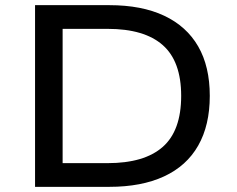

<svg xmlns="http://www.w3.org/2000/svg" viewBox="-20 -725 918 745"><path d="M116 0V-705H404Q530 -705 617 -664Q704 -623 749 -545Q794 -467 794 -353Q794 -239 749 -160Q704 -81 616.5 -40.5Q529 0 404 0ZM223 -92H398Q540 -92 611.5 -155Q683 -218 683 -353Q683 -487 611.5 -550Q540 -613 398 -613H223Z"/></svg>

Font: Nunito Sans 7pt SemiExpanded Medium
Style: Regular
Weight: 500
Width: 6
Designer: Vernon Adams
Foundry: Vernon Adams
Version: Version 3.101;gftools[0.9.27]